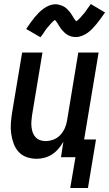

<svg xmlns="http://www.w3.org/2000/svg" viewBox="-20 -781 542 954"><path d="M329 153 355 0H283L295 -77Q285 -59 271 -42.5Q257 -26 239.5 -14.5Q222 -3 202 2.5Q182 8 163 8Q136 8 112 -0.5Q88 -9 72 -27Q56 -45 47.5 -68.5Q39 -92 35.5 -117.5Q32 -143 34 -169Q36 -195 40 -221L90 -520H191L139 -207Q137 -193 136 -178.5Q135 -164 136.5 -150Q138 -136 142.5 -123Q147 -110 156 -100Q165 -90 178 -85Q191 -80 206 -80Q225 -80 244.5 -87Q264 -94 278.5 -109Q293 -124 301.5 -143Q310 -162 313 -181L369 -520H470L398 -88H457L417 153ZM181 -596 110 -637Q122 -655 132.5 -669.5Q143 -684 153 -696Q163 -708 173 -718Q183 -728 196.5 -738Q210 -748 225.5 -754Q241 -760 256 -760Q261 -760 265.5 -759Q270 -758 274.5 -757Q279 -756 283 -754.5Q287 -753 292 -751Q297 -749 300.5 -746.5Q304 -744 307.5 -741.5Q311 -739 314 -735.5Q317 -732 320.5 -728.5Q324 -725 327 -721.5Q330 -718 332 -714.5Q334 -711 336.5 -707.5Q339 -704 341 -700.5Q343 -697 346 -692Q349 -687 352 -683Q355 -679 358 -676Q361 -673 361 -671Q360 -671 358.5 -671.5Q357 -672 356 -672H355L358 -675Q362 -677 365 -679.5Q368 -682 370.5 -684.5Q373 -687 375 -689Q377 -691 379 -693Q381 -695 382.5 -697Q384 -699 386 -701.5Q388 -704 390.5 -706.5Q393 -709 395 -711.5Q397 -714 399.5 -717Q402 -720 404.5 -723Q407 -726 409 -729.5Q411 -733 413.5 -736.5Q416 -740 419 -744Q422 -748 425 -752Q428 -756 431 -761L502 -719Q490 -702 479.5 -687.5Q469 -673 459 -661Q449 -649 439 -638.5Q429 -628 416 -618.5Q403 -609 387.5 -603Q372 -597 357 -597Q352 -597 347 -597.5Q342 -598 337.5 -599Q333 -600 329 -601.5Q325 -603 320 -605.5Q315 -608 311.5 -610.5Q308 -613 304.5 -615.5Q301 -618 298 -621.5Q295 -625 291.5 -628.5Q288 -632 285 -635.5Q282 -639 280 -642.5Q278 -646 275.5 -649.5Q273 -653 271 -656.5Q269 -660 266 -665Q263 -670 260 -673.5Q257 -677 254 -680.5Q251 -684 251 -685V-686Q252 -686 253.5 -685.5Q255 -685 256 -685H257L254 -683Q250 -680 247 -677.5Q244 -675 241 -672Q238 -669 236.5 -667.5Q235 -666 233 -664Q231 -662 229.5 -660Q228 -658 226 -655.5Q224 -653 221.5 -650.5Q219 -648 217 -645.5Q215 -643 212.5 -640Q210 -637 207.5 -633.5Q205 -630 203 -627Q201 -624 198.5 -620Q196 -616 193.5 -612.5Q191 -609 187.5 -604.5Q184 -600 181 -596Z"/></svg>

Font: Iosevka Term Curly Semibold
Style: Italic
Weight: 600
Italic angle: -9°
Designer: Belleve Invis
Foundry: Belleve Invis
Version: Version 32.3.0